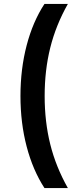

<svg xmlns="http://www.w3.org/2000/svg" viewBox="-20 -762 387 976"><path d="M84 -274Q84 -411 115.5 -531.5Q147 -652 206 -742H325Q264 -634 235.5 -519.5Q207 -405 207 -274Q207 -143 235.5 -28.5Q264 86 325 194H206Q147 103 115.5 -17Q84 -137 84 -274Z"/></svg>

Font: Montserrat Alternates SemiBold
Style: Regular
Weight: 600
Designer: Julieta Ulanovsky
Foundry: Julieta Ulanovsky
Version: Version 7.200